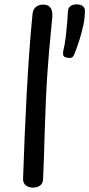

<svg xmlns="http://www.w3.org/2000/svg" viewBox="-20 -843 406 873"><path d="M128 -780Q130 -800 143 -811Q156 -822 175 -822Q193 -822 202.5 -815Q212 -808 215.5 -795.5Q219 -783 218 -767Q216 -739 209.5 -678Q203 -617 195.5 -510Q188 -403 183 -236Q182 -183 180 -132.5Q178 -82 176 -32Q176 -10 163 0Q150 10 130 10Q111 10 97.5 0Q84 -10 85 -32Q88 -126 92 -221Q96 -316 101 -410Q106 -504 112.5 -597Q119 -690 128 -780ZM284 -581Q269 -584 267.5 -592Q266 -600 267 -608Q275 -641 279 -675Q283 -709 285.5 -740Q288 -771 289 -793Q290 -807 300 -815Q310 -823 329 -823Q348 -823 357.5 -814.5Q367 -806 366 -792Q366 -761 359 -728.5Q352 -696 342 -664Q332 -632 320 -601Q316 -589 309 -583Q302 -577 284 -581Z"/></svg>

Font: Playpen Sans
Style: Regular
Weight: 400
Designer: Laura Meseguer, Veronika Burian, José Scaglione, Kostas Bartsokas, Vera Evstafieva, Tom Grace, Yorlmar Campos
Foundry: TypeTogether
Version: Version 2.000